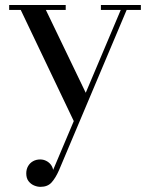

<svg xmlns="http://www.w3.org/2000/svg" viewBox="-20 -480 586 764"><path d="M162.5 -440.5 330.5 -91.5 282 19.5 62.5 -440.5H16.5V-460H241.5V-440.5ZM540.5 -460V-440.5H484L214.5 198Q201 228.5 185.2 246Q169.5 263.5 141 263.5Q128.5 263.5 115.5 258Q102.5 252.5 93.5 240.8Q84.5 229 84.5 210Q84.5 193.5 91.8 181Q99 168.5 111.5 161.5Q124 154.5 140 154.5Q152.5 154.5 163.2 159.8Q174 165 181.5 174.2Q189 183.5 191.5 196L460.5 -440.5H381.5V-460Z"/></svg>

Font: Bodoni Moda 11pt
Style: Regular
Weight: 400
Version: Version 2.004